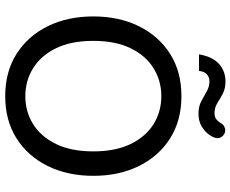

<svg xmlns="http://www.w3.org/2000/svg" viewBox="-96 -798 905 754"><g transform="rotate(90 357.0 -420.5)"><path d="M357 12Q261 12 191 -32.5Q121 -77 82.5 -155Q44 -233 44 -334Q44 -435 82.5 -513Q121 -591 191 -635.5Q261 -680 357 -680Q453 -680 523 -635.5Q593 -591 631.5 -513Q670 -435 670 -334Q670 -233 631.5 -155Q593 -77 523 -32.5Q453 12 357 12ZM357 -67Q418 -67 467 -97.5Q516 -128 545 -187.5Q574 -247 574 -334Q574 -421 545 -480.5Q516 -540 467 -570.5Q418 -601 357 -601Q297 -601 247.5 -570.5Q198 -540 169 -480.5Q140 -421 140 -334Q140 -247 169 -187.5Q198 -128 247.5 -97.5Q297 -67 357 -67ZM425 -747Q398 -747 377 -758Q356 -769 338 -779.5Q320 -790 300 -790Q282 -790 271 -779.5Q260 -769 258 -749H193Q202 -802 230.5 -827.5Q259 -853 299 -853Q327 -853 347 -842.5Q367 -832 384.5 -821Q402 -810 423 -810Q438 -810 446.5 -816Q455 -822 462 -833Q468 -844 476 -848Q484 -852 491 -852Q503 -852 512.5 -843Q522 -834 522 -821Q522 -810 511 -792.5Q500 -775 478.5 -761Q457 -747 425 -747Z"/></g></svg>

Font: Atkinson Hyperlegible Next
Style: Regular
Weight: 400
Designer: Elliott Scott, Megan Eiswerth, Linus Boman, Theodore Petrosky, Letters from Sweden
Foundry: Applied Design Works, Letters from Sweden
Version: Version 2.001